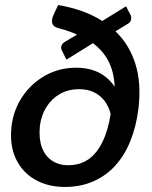

<svg xmlns="http://www.w3.org/2000/svg" viewBox="-20 -733 601 760"><path d="M237 7Q168 7 117 -23Q66 -53 41.5 -107.5Q17 -162 26 -236Q34 -299 69 -351Q104 -403 159 -434Q214 -465 282 -465Q314 -465 342 -457Q370 -449 393 -432.5Q416 -416 434 -390Q431 -449 409.5 -490.5Q388 -532 348 -562L243 -497L225 -533Q220 -543 223.5 -552.5Q227 -562 238 -568L285 -596Q273 -602 253 -609Q233 -616 210 -622Q191 -627 187 -640.5Q183 -654 191 -672L210 -713Q259 -705 303 -689.5Q347 -674 385 -650L479 -708L497 -673Q501 -662 498 -652.5Q495 -643 483 -637L437 -609Q491 -558 515.5 -481.5Q540 -405 528 -303Q519 -231 495.5 -173.5Q472 -116 435 -76Q398 -36 348 -14.5Q298 7 237 7ZM250 -79Q296 -79 329.5 -102Q363 -125 385.5 -171Q408 -217 418 -282Q411 -310 395 -332Q379 -354 353.5 -367Q328 -380 293 -380Q250 -380 217 -361Q184 -342 163.5 -309Q143 -276 138 -235Q133 -187 145 -152Q157 -117 184.5 -98Q212 -79 250 -79Z"/></svg>

Font: Aleo SemiBold
Style: Italic
Weight: 600
Italic angle: -7°
Designer: Alessio Laiso
Foundry: Alessio Laiso
Version: Version 2.001;gftools[0.9.29]